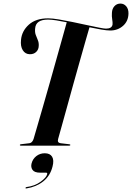

<svg xmlns="http://www.w3.org/2000/svg" viewBox="-20 -814 738 1073"><path d="M305 -38Q298.5 -16 319 -13.5L366 -8Q373 -7.5 373 -4Q373 0 366.5 0H97Q91 0 91 -3.5Q91 -7.5 97.5 -8L144 -13.5Q160 -15.5 167.5 -37Q174 -59 188.2 -108Q202.5 -157 221.2 -222Q240 -287 260 -357.8Q280 -428.5 298.5 -494.8Q317 -561 331.5 -612.5Q346 -664 353 -689.5Q321.5 -696 294.5 -700.2Q267.5 -704.5 248.5 -704.5Q180.5 -704.5 176.5 -656Q174 -635 179.5 -619.8Q185 -604.5 191.2 -590.2Q197.5 -576 196.5 -558Q196 -537 182.2 -523.8Q168.5 -510.5 146 -511Q121 -511.5 107.2 -533.5Q93.5 -555.5 97.5 -591.5Q102 -641 141.2 -676.2Q180.5 -711.5 249 -711.5Q272.5 -711.5 308.5 -705.5Q344.5 -699.5 385.5 -691Q426.5 -682.5 465.2 -674Q504 -665.5 532.8 -659.8Q561.5 -654 572.5 -654Q605.5 -654 609 -677.5Q610 -689 607 -705.8Q604 -722.5 605.5 -742.5Q606.5 -765.5 619.8 -779.8Q633 -794 653 -794Q672.5 -794 685.5 -778.8Q698.5 -763.5 698 -738Q697 -695.5 667.5 -669.5Q638 -643.5 596 -643.5Q576.5 -643.5 546 -648.8Q515.5 -654 480 -661.5Q472.5 -636 458.2 -586Q444 -536 426 -472.5Q408 -409 389.2 -341.5Q370.5 -274 353.5 -212.2Q336.5 -150.5 323.5 -104.2Q310.5 -58 305 -38ZM205 151Q172.5 151 161.8 135.5Q151 120 156.5 99Q163 74 183.2 58.2Q203.5 42.5 230 42.5Q259.5 42.5 271.2 61.8Q283 81 273.5 117Q260.5 169 221.5 199.8Q182.5 230.5 128 239Q122.5 240 122.5 236.5Q123 232.5 127.5 231.5Q174 225.5 206.5 202Q239 178.5 243.5 160Q246 151 237.5 151Z"/></svg>

Font: Fraunces 144pt SemiBold
Style: Italic
Weight: 600
Italic angle: -16°
Version: Version 1.000;[0bf87f6ff]